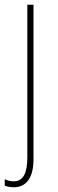

<svg xmlns="http://www.w3.org/2000/svg" viewBox="-36 -547 242 808"><path d="M22 241C67 241 105 211 105 123V-527H79V115C79 179 63 216 22 216C9 216 -6 213 -16 207V234C-7 238 5 241 22 241Z"/></svg>

Font: Noto Sans Armenian Condensed Thin
Style: Regular
Weight: 100
Width: 3
Designer: Monotype Design Team
Foundry: Monotype Imaging Inc.
Version: Version 2.008